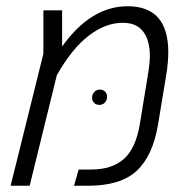

<svg xmlns="http://www.w3.org/2000/svg" viewBox="-20 -595 598 615"><path d="M519 -428Q519 -396 513 -358L486 -195Q469 -95 417.5 -47.5Q366 0 262 0H217L232 -52H272Q339 -52 377 -86Q415 -120 428 -198L455 -363Q460 -395 460 -416Q460 -465 439 -493.5Q418 -522 373 -522Q318 -522 264 -480.5Q210 -439 162 -354L75 0H14L119 -423V-562H179V-446Q271 -575 389 -575Q519 -575 519 -428ZM323 -285Q323 -295 316.5 -301.5Q310 -308 300 -308Q289 -308 282 -300.5Q275 -293 275 -283Q275 -272 281.5 -265.5Q288 -259 298 -259Q309 -259 316 -266.5Q323 -274 323 -285Z"/></svg>

Font: FiraGO Light
Style: Italic
Weight: 300
Italic angle: -8°
Designer: bBox Type GmbH
Foundry: bBox Type GmbH
Version: Version 1.001